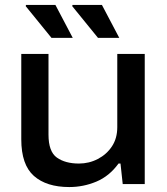

<svg xmlns="http://www.w3.org/2000/svg" viewBox="-20 -744 675 776"><path d="M376 -591 272 -719 273 -724H392L462 -591ZM188 -591 84 -719 85 -724H204L274 -591ZM260 12Q168 12 117 -33Q66 -78 66 -181V-526H176V-200Q176 -131 210 -107Q244 -83 299 -83Q340 -83 375.5 -101.5Q411 -120 432.5 -152.5Q454 -185 454 -230V-526H565V0H476L467 -83H459Q422 -32 369.5 -10Q317 12 260 12Z"/></svg>

Font: Archivo SemiExpanded Medium
Style: Regular
Weight: 500
Width: 6
Designer: Hector Gatti
Foundry: Omnibus-Type
Version: Version 2.001; ttfautohint (v1.8.3)